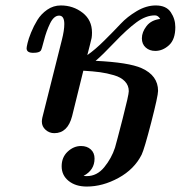

<svg xmlns="http://www.w3.org/2000/svg" viewBox="-20 -475 660 701"><path d="M77.1 -298.8Q77.1 -302.7 80.6 -317.9Q84 -333 93.5 -356.4Q103 -379.9 116.5 -401.9Q129.9 -423.8 152.3 -439.5Q174.8 -455.1 202.1 -455.1Q247.1 -455.1 281.5 -428.5Q315.9 -401.9 315.9 -356Q315.9 -344.7 314.5 -336.4Q313 -328.1 308.1 -310.1Q303.2 -292 298.8 -273.9Q326.7 -293 361.3 -327.4Q396 -361.8 420.4 -387.9Q444.8 -414.1 479.5 -434.6Q514.2 -455.1 548.8 -455.1Q586.9 -455.1 603.5 -430.4Q620.1 -405.8 620.1 -376Q620.1 -331.1 597.2 -310.1Q574.2 -289.1 546.9 -289.1Q525.9 -289.1 512 -301.5Q498 -314 498 -335Q498 -357.9 515.1 -379.9Q532.2 -401.9 564.9 -405.8Q557.1 -418.9 545.9 -418.9Q512.7 -418.9 478.3 -393.6Q443.8 -368.2 398.4 -320.6Q353 -272.9 329.1 -252.9Q450.2 -247.1 497.1 -226.1Q557.1 -199.2 557.1 -143.1Q557.1 -125 532 -27.6Q506.8 69.8 497.1 89.8Q470.2 143.1 412.6 174.6Q355 206.1 296.9 206.1Q255.9 206.1 230.5 185.5Q205.1 165 205.1 132.1Q205.1 99.1 227.1 78.6Q249 58.1 275.9 58.1Q297.9 58.1 311.5 70.6Q325.2 83 325.2 104Q325.2 146 285.2 167Q289.1 168 296.9 168Q334 168 360.6 135.5Q387.2 103 399.9 64Q405.8 43.9 428 -42.5Q450.2 -128.9 450.2 -142.1Q450.2 -163.1 436 -178Q421.9 -192.9 396 -200.4Q370.1 -208 345 -211.4Q319.8 -214.8 285.2 -216.8H284.2L243.2 -50.8Q227.1 11.2 178.2 11.2Q160.2 11.2 146.5 -1Q132.8 -13.2 132.8 -30.8Q132.8 -42 139.2 -64L206.1 -330.1Q214.8 -364.3 214.8 -387.2Q214.8 -418 195.8 -418Q176.8 -418 162.8 -389.4Q148.9 -360.8 140.4 -326.9Q131.8 -293 128.9 -290Q123 -282.2 102.1 -282.2Q77.1 -281.7 77.1 -298.8Z"/></svg>

Font: CMU Serif
Style: BoldItalic
Weight: 700
Italic angle: -14.04°
Version: Version 0.7.0